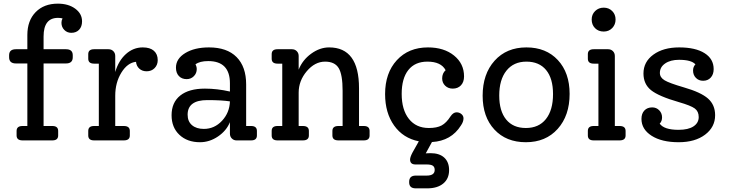

<svg xmlns="http://www.w3.org/2000/svg" viewBox="-20 -770 3996 1053"><path d="M371 -590Q348 -590 332.5 -606Q317 -622 317 -645Q317 -658 323 -669Q312 -672 298 -672Q219 -672 219 -570V-500H342Q379 -500 379 -467V-456Q379 -422 342 -422H219V-79H267Q299 -79 299 -52V-27Q299 0 267 0H104Q71 0 71 -27V-52Q71 -79 104 -79H130V-422H67Q30 -422 30 -456V-467Q30 -500 67 -500H130V-578Q130 -657 175.5 -703.5Q221 -750 297 -750Q355 -750 392.5 -722.5Q430 -695 430 -653Q430 -624 414 -607Q398 -590 371 -590Z M763 -510Q803 -510 824 -491.5Q845 -473 845 -440Q845 -414 828 -396.5Q811 -379 784 -379Q760 -379 744 -393.5Q728 -408 726 -431Q679 -426 645.5 -371.5Q612 -317 612 -245V-79H659Q692 -79 692 -52V-27Q692 0 659 0H496Q464 0 464 -27V-52Q464 -79 496 -79H522V-421H496Q464 -421 464 -448V-473Q464 -500 496 -500H575Q591 -500 601.5 -489.5Q612 -479 612 -463V-375Q630 -437 670.5 -473.5Q711 -510 763 -510Z M1357 -79Q1389 -79 1389 -52V-27Q1389 0 1357 0H1277Q1262 0 1251.5 -10.5Q1241 -21 1241 -37V-100Q1222 -53 1175.5 -21.5Q1129 10 1077 10Q1007 10 964 -30.5Q921 -71 921 -138Q921 -208 968.5 -246Q1016 -284 1104 -284Q1171 -284 1241 -268V-313Q1241 -435 1122 -435Q1075 -435 1052 -417Q1059 -405 1059 -391Q1059 -368 1043 -352Q1027 -336 1004 -336Q977 -336 961 -353Q945 -370 945 -399Q945 -448 996 -479Q1047 -510 1126 -510Q1225 -510 1277.5 -457Q1330 -404 1330 -307V-79ZM1098 -63Q1156 -63 1197.5 -107.5Q1239 -152 1241 -214Q1196 -221 1117 -221Q1009 -221 1009 -141Q1009 -104 1033 -83.5Q1057 -63 1098 -63Z M1975 -79Q2007 -79 2007 -52V-27Q2007 0 1975 0H1836Q1803 0 1803 -27V-52Q1803 -79 1836 -79H1859V-272Q1859 -361 1837.5 -396.5Q1816 -432 1763 -432Q1707 -432 1662.5 -379.5Q1618 -327 1618 -262V-79H1641Q1674 -79 1674 -52V-27Q1674 0 1641 0H1502Q1470 0 1470 -27V-52Q1470 -79 1502 -79H1528V-421H1502Q1470 -421 1470 -448V-473Q1470 -500 1502 -500H1581Q1597 -500 1607.5 -489.5Q1618 -479 1618 -463V-388Q1639 -441 1686.5 -475.5Q1734 -510 1785 -510Q1949 -510 1949 -286V-79Z M2484 -154Q2499 -154 2510.5 -144.5Q2522 -135 2522 -121Q2522 -102 2508 -82Q2455 3 2349 9L2315 71Q2323 70 2341 70Q2390 70 2416.5 94.5Q2443 119 2443 163Q2443 210 2411 236.5Q2379 263 2323 263H2260Q2224 263 2224 230V227Q2224 193 2260 193H2320Q2364 193 2364 162Q2364 146 2354 139Q2344 132 2320 132H2259Q2229 132 2229 105Q2229 92 2242 67L2277 5Q2191 -12 2141.5 -81.5Q2092 -151 2092 -254Q2092 -370 2156.5 -440Q2221 -510 2327 -510Q2415 -510 2470 -465.5Q2525 -421 2525 -351Q2525 -320 2508 -302Q2491 -284 2463 -284Q2438 -284 2421.5 -300Q2405 -316 2405 -340Q2405 -368 2424 -385Q2399 -432 2324 -432Q2256 -432 2219.5 -386Q2183 -340 2183 -255Q2183 -168 2222.5 -118Q2262 -68 2332 -68Q2376 -68 2402 -82Q2428 -96 2451 -132Q2466 -154 2484 -154Z M2864 10Q2756 10 2691.5 -59.5Q2627 -129 2627 -245Q2627 -364 2692.5 -437Q2758 -510 2867 -510Q2975 -510 3039.5 -440.5Q3104 -371 3104 -255Q3104 -136 3038.5 -63Q2973 10 2864 10ZM2864 -68Q2935 -68 2974 -117Q3013 -166 3013 -254Q3013 -340 2975 -386Q2937 -432 2867 -432Q2797 -432 2757.5 -382.5Q2718 -333 2718 -246Q2718 -161 2756 -114.5Q2794 -68 2864 -68Z M3291 -597Q3262 -597 3243.5 -615.5Q3225 -634 3225 -663Q3225 -691 3244 -709.5Q3263 -728 3291 -728Q3319 -728 3337.5 -709.5Q3356 -691 3356 -663Q3356 -635 3337.5 -616Q3319 -597 3291 -597ZM3236 0Q3204 0 3204 -27V-52Q3204 -79 3236 -79H3262V-421H3236Q3204 -421 3204 -448V-473Q3204 -500 3236 -500H3315Q3331 -500 3341.5 -489.5Q3352 -479 3352 -463V-79H3378Q3411 -79 3411 -52V-27Q3411 0 3378 0Z M3730 -291Q3824 -264 3863 -229.5Q3902 -195 3902 -138Q3902 -73 3847 -31.5Q3792 10 3702 10Q3609 10 3553.5 -25.5Q3498 -61 3498 -118Q3498 -147 3514 -164Q3530 -181 3557 -181Q3580 -181 3595.5 -165Q3611 -149 3611 -126Q3611 -105 3598 -92Q3622 -58 3701 -58Q3755 -58 3783.5 -77Q3812 -96 3812 -128Q3812 -159 3790.5 -175Q3769 -191 3703 -210Q3592 -242 3550.5 -275.5Q3509 -309 3509 -367Q3509 -431 3563.5 -470.5Q3618 -510 3705 -510Q3794 -510 3844 -478.5Q3894 -447 3894 -391Q3894 -362 3878 -344.5Q3862 -327 3836 -327Q3812 -327 3796.5 -343Q3781 -359 3781 -383Q3781 -404 3794 -417Q3772 -442 3704 -442Q3657 -442 3628 -422Q3599 -402 3599 -370Q3599 -345 3625 -329.5Q3651 -314 3730 -291Z"/></svg>

Font: Solway
Style: Regular
Weight: 400
Designer: Mariya V. Pigoulevskaya
Foundry: The Northern Block Ltd.
Version: Version 1.000;hotconv 1.0.109;makeotfexe 2.5.65596